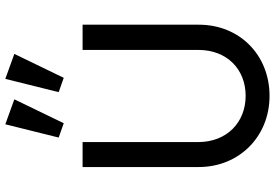

<svg xmlns="http://www.w3.org/2000/svg" viewBox="-176 -849 1035 723"><g transform="rotate(-90 341.5 -487.5)"><path d="M239 -765 329 -951 235 -985 185 -784ZM410 -765 500 -951 406 -985 356 -784ZM342 10C496 10 610 -103 610 -256V-694H515V-258C515 -150 442 -80 342 -80C243 -80 168 -150 168 -259V-694H74V-257C74 -104 189 10 342 10Z"/></g></svg>

Font: Outfit
Style: Regular
Weight: 400
Designer: Rodrigo Fuenzalida
Foundry: fragTYPE
Version: Version 1.100;gftools[0.9.27]